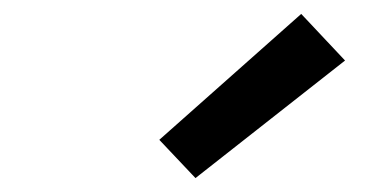

<svg xmlns="http://www.w3.org/2000/svg" viewBox="-20 -811 540 276"><path d="M261 -555 209 -610 413 -791 476 -724Z"/></svg>

Font: Iosevka SS04 Medium Oblique
Style: Regular
Weight: 500
Italic angle: -9°
Monospace: yes
Designer: Belleve Invis
Foundry: Belleve Invis
Version: Version 19.0.0; ttfautohint (v1.8.4)